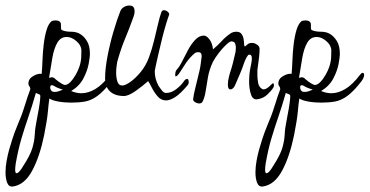

<svg xmlns="http://www.w3.org/2000/svg" viewBox="-77 -372 1340 696"><path d="M327 -77Q299 -41 276.5 -24.5Q254 -8 231.5 -4Q209 0 181 0Q156 0 134 -4Q112 -8 102 -15Q99 5 96.5 33.5Q94 62 83 118Q67 196 39.5 247Q12 298 -30 304Q-45 306 -51 290.5Q-57 275 -57 253Q-57 233 -53 211Q-49 189 -44 171Q-32 130 -24.5 109.5Q-17 89 -11.5 76.5Q-6 64 0 48.5Q6 33 15 4Q18 -6 22.5 -19.5Q27 -33 33 -49Q32 -57 29 -60Q26 -63 26 -69Q26 -87 44.5 -97Q63 -107 74 -104Q76 -124 77 -153Q78 -182 81.5 -211.5Q85 -241 92 -264Q99 -287 111 -296Q119 -298 124 -298Q139 -298 143 -289Q144 -287 144 -281V-272Q144 -265 147 -263Q160 -257 180 -257Q200 -257 213 -249Q227 -241 238 -223.5Q249 -206 249 -176Q249 -166 244.5 -141Q240 -116 225.5 -88Q211 -60 181 -42Q200 -34 218 -34Q243 -34 269 -49.5Q295 -65 323 -102Q328 -108 331 -108Q337 -108 337 -100Q337 -91 327 -77ZM218 -189Q218 -207 200.5 -222.5Q183 -238 165 -238Q143 -238 131 -217.5Q119 -197 113 -163.5Q107 -130 101 -91Q102 -90 102.5 -90Q103 -90 103 -90Q105 -90 106.5 -91Q108 -92 110 -92Q112 -92 116 -91Q120 -90 124 -85Q135 -76 144.5 -70Q154 -64 158 -64Q168 -64 178.5 -75Q189 -86 198 -102Q207 -118 211 -131Q217 -149 217.5 -166.5Q218 -184 218 -189ZM151 -47Q151 -47 139 -51Q127 -55 116 -62Q114 -63 110 -63Q105 -63 105 -55Q105 -51 107 -46.5Q109 -42 113 -40Q125 -37 138 -42Q151 -47 151 -47ZM68 -28Q66 -30 61.5 -31.5Q57 -33 53 -35Q39 14 25.5 53Q12 92 0.5 131Q-11 170 -20 221Q-21 228 -21.5 233.5Q-22 239 -22 243Q-22 256 -17 256Q-12 256 -5 247.5Q2 239 7 230Q33 190 40.5 164Q48 138 49 115.5Q50 93 56 64Q60 44 63.5 23.5Q67 3 68.5 -12Q70 -27 68 -28Z M603 -63Q577 -32 558 -20Q539 -8 525 -8Q507 -8 494.5 -22.5Q482 -37 473.5 -54Q465 -71 460 -78Q441 -61 415 -42.5Q389 -24 372 -24Q340 -24 322 -40.5Q304 -57 304 -89Q304 -122 312.5 -167Q321 -212 334 -256.5Q347 -301 359 -331Q362 -340 371.5 -346Q381 -352 391 -352Q403 -352 407 -346Q411 -340 411 -332Q411 -322 407.5 -312.5Q404 -303 404 -303Q392 -269 376.5 -232Q361 -195 348 -148Q347 -142 345.5 -131Q344 -120 344 -108Q344 -91 348.5 -76.5Q353 -62 366 -62Q377 -62 395.5 -75Q414 -88 433 -111Q452 -134 463 -164Q473 -191 481 -223Q489 -255 495.5 -283.5Q502 -312 508 -328Q511 -335 517 -335Q525 -335 531.5 -329Q538 -323 536 -318Q532 -308 525 -285Q518 -262 511 -234Q504 -206 498 -179.5Q492 -153 488 -135Q484 -117 484 -115Q484 -100 487 -88Q490 -76 497 -62Q502 -54 509.5 -44.5Q517 -35 525 -35Q544 -35 561.5 -48.5Q579 -62 588 -75Q595 -86 601 -86Q607 -86 607 -75Q607 -67 603 -63Z M912 -52Q909 -46 893.5 -30.5Q878 -15 855 -12Q839 -10 832.5 -30.5Q826 -51 826 -78Q826 -89 827 -100.5Q828 -112 830 -122Q832 -133 834 -143Q836 -153 836 -160Q836 -177 823 -173Q814 -162 806.5 -140Q799 -118 794 -107Q783 -82 776 -65Q769 -48 758 -48Q749 -48 749 -65Q749 -79 753 -94Q757 -109 757 -109Q762 -123 766.5 -140.5Q771 -158 774 -171.5Q777 -185 777 -185Q777 -187 777.5 -191Q778 -195 778 -199Q778 -207 775.5 -214Q773 -221 763 -222Q757 -223 743.5 -210.5Q730 -198 716.5 -180.5Q703 -163 695 -148Q682 -121 677 -93Q672 -65 668.5 -41.5Q665 -18 657 -3Q654 3 645 3Q638 3 630.5 -1.5Q623 -6 623 -12Q625 -30 631.5 -55Q638 -80 646 -115Q649 -127 651 -143Q653 -159 654 -167V-169Q654 -183 641 -183Q636 -183 630 -180Q611 -164 598 -145Q585 -126 576.5 -112Q568 -98 561 -95Q558 -94 558 -101Q558 -105 559 -110Q560 -115 564 -120Q573 -129 583 -149Q593 -169 604.5 -190.5Q616 -212 630.5 -227.5Q645 -243 662 -243Q672 -243 682.5 -229Q693 -215 695 -193Q712 -207 727 -223.5Q742 -240 762 -253Q770 -257 779 -257Q794 -257 799 -248Q806 -239 807 -222Q808 -205 810 -204Q812 -203 819.5 -210.5Q827 -218 841 -216Q846 -216 855 -210Q864 -204 864 -195Q864 -182 862 -163.5Q860 -145 857 -125Q856 -121 856 -114.5Q856 -108 856 -100Q856 -87 858.5 -72.5Q861 -58 871 -51Q874 -48 879 -48Q890 -48 908 -67Q911 -70 913 -70Q916 -70 916 -64Q916 -56 912 -52Z M1233 -77Q1205 -41 1182.5 -24.5Q1160 -8 1137.5 -4Q1115 0 1087 0Q1062 0 1040 -4Q1018 -8 1008 -15Q1005 5 1002.5 33.5Q1000 62 989 118Q973 196 945.5 247Q918 298 876 304Q861 306 855 290.5Q849 275 849 253Q849 233 853 211Q857 189 862 171Q874 130 881.5 109.5Q889 89 894.5 76.5Q900 64 906 48.5Q912 33 921 4Q924 -6 928.5 -19.5Q933 -33 939 -49Q938 -57 935 -60Q932 -63 932 -69Q932 -87 950.5 -97Q969 -107 980 -104Q982 -124 983 -153Q984 -182 987.5 -211.5Q991 -241 998 -264Q1005 -287 1017 -296Q1025 -298 1030 -298Q1045 -298 1049 -289Q1050 -287 1050 -281V-272Q1050 -265 1053 -263Q1066 -257 1086 -257Q1106 -257 1119 -249Q1133 -241 1144 -223.5Q1155 -206 1155 -176Q1155 -166 1150.5 -141Q1146 -116 1131.5 -88Q1117 -60 1087 -42Q1106 -34 1124 -34Q1149 -34 1175 -49.5Q1201 -65 1229 -102Q1234 -108 1237 -108Q1243 -108 1243 -100Q1243 -91 1233 -77ZM1124 -189Q1124 -207 1106.5 -222.5Q1089 -238 1071 -238Q1049 -238 1037 -217.5Q1025 -197 1019 -163.5Q1013 -130 1007 -91Q1008 -90 1008.5 -90Q1009 -90 1009 -90Q1011 -90 1012.5 -91Q1014 -92 1016 -92Q1018 -92 1022 -91Q1026 -90 1030 -85Q1041 -76 1050.5 -70Q1060 -64 1064 -64Q1074 -64 1084.5 -75Q1095 -86 1104 -102Q1113 -118 1117 -131Q1123 -149 1123.5 -166.5Q1124 -184 1124 -189ZM1057 -47Q1057 -47 1045 -51Q1033 -55 1022 -62Q1020 -63 1016 -63Q1011 -63 1011 -55Q1011 -51 1013 -46.5Q1015 -42 1019 -40Q1031 -37 1044 -42Q1057 -47 1057 -47ZM974 -28Q972 -30 967.5 -31.5Q963 -33 959 -35Q945 14 931.5 53Q918 92 906.5 131Q895 170 886 221Q885 228 884.5 233.5Q884 239 884 243Q884 256 889 256Q894 256 901 247.5Q908 239 913 230Q939 190 946.5 164Q954 138 955 115.5Q956 93 962 64Q966 44 969.5 23.5Q973 3 974.5 -12Q976 -27 974 -28Z"/></svg>

Font: Ingrid Darling
Style: Regular
Weight: 400
Designer: Robert E. Leuschke
Foundry: Robert E. Leuschke
Version: Version 1.010; ttfautohint (v1.8.3)